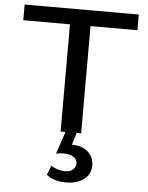

<svg xmlns="http://www.w3.org/2000/svg" viewBox="-61 -707 789 1024"><g transform="rotate(5 333.5 -195.0)"><path d="M640 -574H389V0H279V-574H29V-658H640ZM463 165Q463 212 427 240Q391 268 330 268Q267 268 226 236L246 186Q260 196 280.5 202.5Q301 209 321 209Q348 209 363 195.5Q378 182 378 163Q378 141 358 128Q338 115 307 115Q284 115 265 120L305 0H365L345 65H350Q399 65 431 92.5Q463 120 463 165Z"/></g></svg>

Font: Ysabeau Semibold
Style: Regular
Weight: 600
Designer: Christian Thalmann (Catharsis Fonts)
Version: Version 0.003